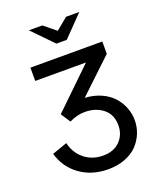

<svg xmlns="http://www.w3.org/2000/svg" viewBox="-165 -1007 922 1116"><g transform="rotate(-20 296.5 -449.5)"><path d="M293.9 -351.1Q243.7 -351.1 196.8 -327.1L158.2 -386.2L398.9 -619.1H85V-701.2H529.8V-625L321.8 -428.2Q377 -425.3 421.4 -405.3Q465.8 -385.3 493.7 -354.2Q521.5 -323.2 536.1 -285.4Q550.8 -247.6 550.8 -207Q550.8 -165.5 535.4 -127.2Q520 -88.9 491 -58.3Q461.9 -27.8 415.3 -9.5Q368.7 8.8 311 8.8Q208.5 8.8 135.5 -44.2Q62.5 -97.2 38.1 -185.1L130.9 -217.8Q146.5 -152.8 194.3 -114.5Q242.2 -76.2 309.1 -76.2Q375.5 -76.2 413.3 -115.2Q451.2 -154.3 451.2 -211.9Q451.2 -278.3 406 -314.7Q360.8 -351.1 293.9 -351.1ZM462.9 -908.2 338.9 -780.8H274.9L150.9 -908.2H233.9L308.1 -848.1L380.9 -908.2Z"/></g></svg>

Font: LT Superior Med
Style: Regular
Weight: 500
Designer: Daniel Lyons
Foundry: LyonsType
Version: Version 1.000